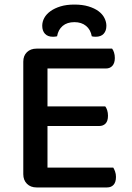

<svg xmlns="http://www.w3.org/2000/svg" viewBox="-20 -820 576 841"><path d="M140 1Q114 1 98 -15Q82 -31 82 -57V-550Q82 -576 98 -591.5Q114 -607 140 -607H471Q476 -601 479.5 -590Q483 -579 483 -566Q483 -544 472.5 -532Q462 -520 444 -520H188V-354H441Q446 -348 449.5 -337Q453 -326 453 -313Q453 -290 442.5 -279Q432 -268 414 -268H188V-86H476Q480 -80 484 -69Q488 -58 488 -45Q488 -22 477.5 -10.5Q467 1 449 1ZM230 -661Q225 -660 221 -659.5Q217 -659 212 -659Q189 -659 177 -672Q165 -685 165 -707Q165 -725 174 -741.5Q183 -758 201 -771Q219 -784 245 -792Q271 -800 306 -800Q341 -800 367.5 -792Q394 -784 411.5 -771Q429 -758 437.5 -741Q446 -724 446 -707Q446 -685 434 -672Q422 -659 399 -659Q394 -659 390 -659.5Q386 -660 382 -661Q377 -690 357 -706.5Q337 -723 306 -723Q274 -723 254.5 -706.5Q235 -690 230 -661Z"/></svg>

Font: Baloo 2 Latin Medium
Style: Regular
Weight: 500
Designer: Sarang Kulkarni and Ek Type
Foundry: Ek Type
Version: Version 1.001